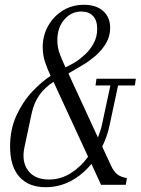

<svg xmlns="http://www.w3.org/2000/svg" viewBox="-20 -770 586 800"><path d="M219 -603Q219 -571 229.5 -544Q240 -517 253 -489L285 -506Q286 -506 301 -516Q316 -526 335.5 -544Q355 -562 370 -589Q385 -616 385 -650Q385 -685 367.5 -703.5Q350 -722 319 -722Q277 -722 248 -688.5Q219 -655 219 -603ZM170 10Q99 10 60.5 -33.5Q22 -77 22 -159Q22 -232 49 -290Q76 -348 115.5 -389.5Q155 -431 191 -454Q178 -481 168 -510.5Q158 -540 158 -574Q158 -621 180 -661Q202 -701 241 -725.5Q280 -750 330 -750Q381 -750 410 -724Q439 -698 439 -654Q439 -618 421.5 -589Q404 -560 378.5 -538Q353 -516 329.5 -502Q306 -488 294 -481L265 -464L388 -197Q392 -208 397 -222Q402 -236 405 -251L440 -414H378L382 -442H546L542 -414H472L437 -250Q432 -225 424 -202.5Q416 -180 406 -159L443 -79Q455 -54 469.5 -43Q484 -32 509 -28L504 0H401L361 -87Q323 -41 274.5 -15.5Q226 10 170 10ZM82 -157Q69 -97 97 -59.5Q125 -22 184 -22Q233 -22 275 -48.5Q317 -75 347 -117L203 -429Q167 -406 144.5 -374.5Q122 -343 112 -298Z"/></svg>

Font: Xanh Mono
Style: Italic
Weight: 400
Italic angle: -12°
Monospace: yes
Designer: Lam Bao, Duy Dao
Foundry: Yellow Type Foundry
Version: Version 3.101; ttfautohint (v1.8.3)